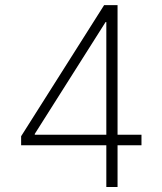

<svg xmlns="http://www.w3.org/2000/svg" viewBox="-20 -748 649 768"><path d="M64.5 -167V-203.1L396.5 -727.5H425.8V-659.7H402.3L119.1 -212.4V-209H545.9V-167ZM405.3 0V-178.7V-195.3V-727.5H450.2V0Z"/></svg>

Font: Inter 16pt ExtraLight
Style: Regular
Weight: 250
Version: Version 4.001;git-66647c0bb